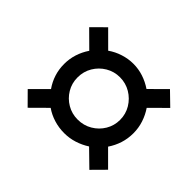

<svg xmlns="http://www.w3.org/2000/svg" viewBox="-107 -723 740 740"><g transform="rotate(45 263.5 -353.0)"><path d="M446.3 -133.3 381.8 -196.3Q358.4 -181.2 332 -172.9Q305.7 -164.6 277.3 -164.6Q248.5 -164.6 221.4 -172.9Q194.3 -181.2 171.9 -196.8L108.9 -134.3L58.1 -185.5L121.6 -249Q105.5 -272 97.2 -298.1Q88.9 -324.2 88.9 -353Q88.9 -381.3 97.2 -407.5Q105.5 -433.6 121.6 -457.5L57.1 -521.5L108.9 -573.2L172.9 -509.3Q195.8 -525.4 222.9 -533.9Q250 -542.5 277.3 -542.5Q305.7 -542.5 331.8 -533.9Q357.9 -525.4 381.8 -509.3L445.8 -573.2L498 -522.5L433.6 -458.5Q449.2 -435.5 458 -408.7Q466.8 -381.8 466.8 -353Q466.8 -323.7 458.3 -297.1Q449.7 -270.5 434.1 -247.6L497.1 -184.6ZM277.3 -238.3Q309.6 -238.3 336.2 -253.9Q362.8 -269.5 378.4 -295.7Q394 -321.8 394 -353Q394 -384.8 378.2 -411.1Q362.3 -437.5 335.7 -453.4Q309.1 -469.2 277.3 -469.2Q246.1 -469.2 219.7 -453.6Q193.4 -438 177.7 -411.6Q162.1 -385.3 162.1 -353Q162.1 -321.3 177.7 -295.2Q193.4 -269 219.5 -253.7Q245.6 -238.3 277.3 -238.3Z"/></g></svg>

Font: Open Sans SemiCondensed SemiBold
Style: Italic
Weight: 600
Width: 4
Italic angle: -12°
Designer: Monotype Design Team
Foundry: Monotype Imaging Inc.
Version: Version 3.000